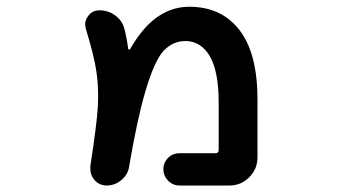

<svg xmlns="http://www.w3.org/2000/svg" viewBox="-20 -579 1040 580"><path d="M522.5 -18.6Q502 -18.6 487.8 -33.2Q473.6 -47.9 473.6 -67.9Q473.6 -87.9 487.8 -102.1Q502 -116.2 522.5 -116.2H630.9Q640.6 -116.2 640.6 -126V-268.6Q640.6 -364.3 613.3 -410.2Q585.9 -455.1 540 -455.1Q502 -455.1 473.6 -424.8Q445.3 -393.6 418 -298.8Q394.5 -218.8 370.1 -76.2Q368.2 -60.5 358.4 -47.4Q348.6 -34.2 334 -26.4Q319.3 -18.6 302.7 -18.6Q279.3 -18.6 264.6 -36.1Q252.9 -50.8 252.9 -68.4Q252.9 -72.3 252.9 -77.1Q272.5 -204.1 275.4 -254.9Q276.4 -272.5 276.4 -290Q276.4 -331.1 270.5 -367.2Q264.6 -408.2 239.3 -492.2Q237.3 -499 237.3 -505.9Q237.3 -518.6 246.1 -530.3Q258.8 -547.9 280.3 -547.9Q306.6 -547.9 327.6 -532.7Q348.6 -517.6 355.5 -493.2Q363.3 -462.9 367.2 -431.6Q368.2 -429.7 370.1 -429.2Q372.1 -428.7 373 -430.7Q406.2 -488.3 443.4 -518.6Q492.2 -558.6 551.8 -558.6Q649.4 -558.6 704.1 -487.3Q757.8 -417 757.8 -278.3V-103.5Q757.8 -68.4 732.9 -43.5Q708 -18.6 672.9 -18.6Z"/></svg>

Font: Rounded-X Mgen+ 1m medium
Style: Regular
Weight: 500
Designer: [Source Han Sans]
Ryoko NISHIZUKA  (kana & ideographs); Paul D. Hunt (Latin, Greek & Cyrillic); Wenlong ZHANG  (bopomofo
Version: Version 1.059.20150602